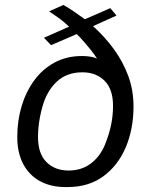

<svg xmlns="http://www.w3.org/2000/svg" viewBox="-20 -748 624 778"><path d="M245 10Q186 10 142 -14Q98 -38 74 -83.5Q50 -129 50 -193Q50 -259 67.5 -317.5Q85 -376 118.5 -422Q152 -468 201 -494.5Q250 -521 312 -521Q327 -521 342.5 -519Q358 -517 373 -511Q362 -528 348.5 -545Q335 -562 320.5 -578.5Q306 -595 291 -610L187 -565L158 -595L260 -640Q239 -660 217.5 -675.5Q196 -691 179 -702L237 -728Q258 -716 280 -701Q302 -686 324 -670L427 -715L452 -685L357 -642Q405 -599 442 -548Q479 -497 500 -439.5Q521 -382 521 -317Q521 -225 489.5 -151Q458 -77 398.5 -33.5Q339 10 254 10ZM258 -57Q310 -57 347.5 -85Q385 -113 405 -161Q423 -206 430.5 -243.5Q438 -281 438 -319Q438 -387 403.5 -421Q369 -455 314 -455Q250 -455 209.5 -416.5Q169 -378 152 -316Q146 -295 142 -274Q138 -253 136 -232.5Q134 -212 134 -193Q134 -125 168.5 -91Q203 -57 258 -57Z"/></svg>

Font: Chivo Medium Light
Style: Italic
Weight: 300
Italic angle: -8.05°
Version: Version 2.002